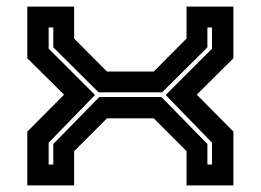

<svg xmlns="http://www.w3.org/2000/svg" viewBox="-20 -560 788 580"><path d="M62.5 0V-162.5L173.5 -274L62.5 -384V-540H204V-443.5L303 -344H444.5L543.5 -443.5V-540H685V-384L574.5 -274L685 -162.5V0H543.5V-103.5L444.5 -202.5H303L204 -103.5V0ZM127 -63H141V-125L280 -267H467.5L606.5 -125V-63H620.5V-129L480.5 -273L620.5 -413V-477H606.5V-417L469.5 -281H278L141 -417V-477H127V-413L267 -273L127 -129Z"/></svg>

Font: Tourney Expanded Regular
Style: Bold
Weight: 700
Width: 7
Designer: Tyler Finck
Foundry: Etcetera Type Co
Version: Version 1.010; ttfautohint (v1.8.3)